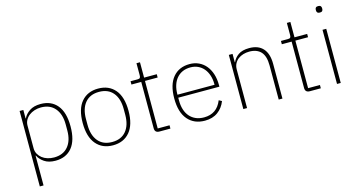

<svg xmlns="http://www.w3.org/2000/svg" viewBox="-92 -1133 3261 1740"><g transform="rotate(-15 1538.5 -263.0)"><path d="M100 -508H135V-429H138Q155 -466 195 -493Q235 -520 299 -520Q399 -520 454.5 -452.5Q510 -385 510 -254Q510 -123 454.5 -55.5Q399 12 299 12Q235 12 195 -15.5Q155 -43 138 -79H135V200H100ZM294 -20Q379 -20 425.5 -75Q472 -130 472 -225V-283Q472 -378 425.5 -433.5Q379 -489 294 -489Q262 -489 233 -479.5Q204 -470 182.5 -453.5Q161 -437 148 -413.5Q135 -390 135 -362V-148Q135 -119 148 -95.5Q161 -72 182.5 -55Q204 -38 233 -29Q262 -20 294 -20Z M839 12Q739 12 681.5 -56Q624 -124 624 -254Q624 -385 681.5 -452.5Q739 -520 839 -520Q939 -520 996.5 -452.5Q1054 -385 1054 -254Q1054 -124 996.5 -56Q939 12 839 12ZM839 -19Q924 -19 970 -74.5Q1016 -130 1016 -227V-281Q1016 -379 970 -434Q924 -489 839 -489Q754 -489 708 -434Q662 -379 662 -281V-227Q662 -130 708 -74.5Q754 -19 839 -19Z M1276 0Q1233 0 1233 -42V-477H1141V-508H1207Q1224 -508 1229.5 -515Q1235 -522 1235 -539V-652H1268V-508H1387V-477H1268V-31H1379V0Z M1701 12Q1600 12 1541.5 -56Q1483 -124 1483 -254Q1483 -383 1540 -451.5Q1597 -520 1697 -520Q1744 -520 1782.5 -502Q1821 -484 1848.5 -451Q1876 -418 1891 -371.5Q1906 -325 1906 -268V-252H1520V-225Q1520 -178 1532 -140Q1544 -102 1567.5 -75Q1591 -48 1624.5 -33.5Q1658 -19 1701 -19Q1822 -19 1868 -135L1895 -120Q1872 -60 1823 -24Q1774 12 1701 12ZM1697 -489Q1655 -489 1622.5 -474.5Q1590 -460 1567 -433Q1544 -406 1532 -368Q1520 -330 1520 -284V-280H1868V-286Q1868 -332 1855.5 -369.5Q1843 -407 1820.5 -433.5Q1798 -460 1766.5 -474.5Q1735 -489 1697 -489Z M2063 0V-508H2098V-430H2101Q2116 -467 2153.5 -493.5Q2191 -520 2257 -520Q2341 -520 2385.5 -470.5Q2430 -421 2430 -326V0H2395V-320Q2395 -408 2357.5 -448.5Q2320 -489 2249 -489Q2220 -489 2192.5 -481Q2165 -473 2144 -457Q2123 -441 2110.5 -417Q2098 -393 2098 -361V0Z M2687 0Q2644 0 2644 -42V-477H2552V-508H2618Q2635 -508 2640.5 -515Q2646 -522 2646 -539V-652H2679V-508H2798V-477H2679V-31H2790V0Z M2960 -665Q2944 -665 2937 -672.5Q2930 -680 2930 -691V-700Q2930 -711 2936.5 -718.5Q2943 -726 2959 -726Q2975 -726 2982 -718.5Q2989 -711 2989 -700V-691Q2989 -680 2982.5 -672.5Q2976 -665 2960 -665ZM2942 -508H2977V0H2942Z"/></g></svg>

Font: IBM Plex Sans KR ExtLt
Style: Regular
Weight: 200
Designer: Mike Abbink; Paul van der Laan; Pieter van Rosmalen; Wujin Sim; Chorong Kim; Dohee Lee;
Foundry: Sandoll Inc.
Version: Version 1.002